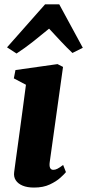

<svg xmlns="http://www.w3.org/2000/svg" viewBox="-20 -857 403 888"><path d="M137.5 10.5Q106 10.5 84.5 1.5Q63 -7.5 52.8 -23.5Q42.5 -39.5 45.5 -61Q48 -81.5 52.2 -111.2Q56.5 -141 61.5 -178.8Q66.5 -216.5 72.8 -261.5Q79 -306.5 85.8 -357.8Q92.5 -409 100 -465L44 -494.5L51.5 -533L246 -560.5L271.5 -547.5L210 -107.5Q207.5 -89.5 211.8 -80.5Q216 -71.5 226.5 -71.5Q235.5 -71.5 245.5 -76.5Q255.5 -81.5 272 -94L285 -61Q278 -52 259.2 -35Q240.5 -18 210.2 -3.8Q180 10.5 137.5 10.5ZM56.5 -609.5 12.5 -638 188.5 -837H254L363 -636L315 -612Q288.5 -637 261 -666.5Q233.5 -696 207 -724.5Q171.5 -695 133.2 -664.8Q95 -634.5 56.5 -609.5Z"/></svg>

Font: Merriweather 36pt Black
Style: Italic
Weight: 900
Italic angle: -7.8°
Version: Version 2.101